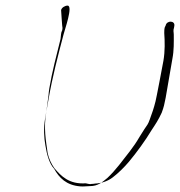

<svg xmlns="http://www.w3.org/2000/svg" viewBox="-20 -699 642 685"><path d="M571 -608 568 -602C566 -595 566 -588 566 -581C568 -552 569 -517 563 -482C563 -481 536 -339 535 -338C529 -313 522 -294 514 -272C508 -255 505 -253 495 -238C494 -237 479 -212 478 -211C467 -192 456 -176 443 -159C417 -126 393 -92 363 -64C345 -49 329 -35 301 -35C291 -35 277 -33 267 -34C216 -38 191 -65 173 -97C156 -115 147 -148 142 -180C137 -208 135 -240 141 -277C141 -279 153 -342 153 -344C167 -425 187 -501 207 -577C210 -591 242 -679 221 -679C212 -679 200 -672 198 -663C198 -663 202 -599 203 -599C203 -596 202 -593 202 -591C197 -582 198 -574 196 -560C182 -503 166 -444 156 -384C155 -375 153 -366 153 -358C153 -358 145 -298 145 -299C135 -242 144 -196 150 -153C154 -133 164 -113 174 -99C198 -71 226 -41 286 -45C292 -43 297 -43 302 -42C302 -43 318 -43 318 -44C343 -45 365 -53 382 -66C402 -81 424 -103 440 -122C466 -153 499 -198 521 -235C535 -256 545 -271 557 -297C565 -319 566 -325 571 -350L595 -489C601 -520 600 -548 600 -575C600 -585 597 -589 601 -601L602 -607C605 -626 575 -627 571 -608Z"/></svg>

Font: Photofail
Style: It
Weight: 400
Foundry: Cannot Into Space Fonts
Version: Version 0.97